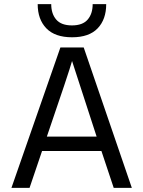

<svg xmlns="http://www.w3.org/2000/svg" viewBox="-20 -902 688 922"><path d="M490 -882Q490 -809 449 -766Q408 -723 326 -723Q244 -723 202.5 -766Q161 -809 161 -882H226Q226 -836 250 -808Q274 -780 325.5 -780Q377 -780 401 -808Q425 -836 425 -882ZM122 0H35L270 -674H382L613 0H526L467 -177H182ZM326 -609Q312 -558 205 -246H444Z"/></svg>

Font: Hind Mysuru
Style: Regular
Weight: 400
Designer: Manushi Parikh, Hitesh Malaviya
Foundry: Indian Type Foundry
Version: Version 0.703;PS 1.0;hotconv 1.0.86;makeotf.lib2.5.63406